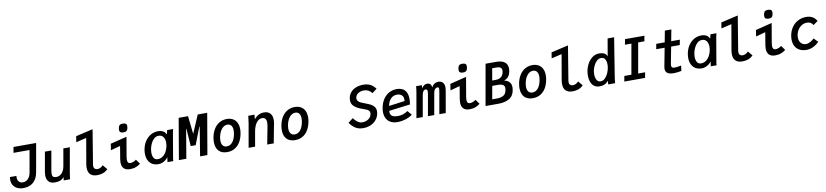

<svg xmlns="http://www.w3.org/2000/svg" viewBox="16 -2062 14368 3341"><g transform="rotate(-10 7200.0 -392.0)"><path d="M46 -173.5Q46 -198.5 50 -220H165Q162.5 -204 162.5 -192Q162.5 -162 173.8 -139Q185 -116 205.8 -103Q226.5 -90 253.5 -90Q312.5 -90 350.2 -130Q388 -170 399.5 -235L468 -624H184.5L202.5 -725H602L514 -225.5Q494 -109.5 426.2 -49.8Q358.5 10 250 10Q188.5 10 142.5 -12.2Q96.5 -34.5 71.2 -75.8Q46 -117 46 -173.5Z M659.5 -143Q659.5 -170.5 664.5 -199L726.5 -550H840.5L780.5 -209.5Q774 -173 774 -149Q774 -115 789.8 -98Q805.5 -81 844.5 -81Q886.5 -81 918.5 -102.5Q950.5 -124 970 -159.2Q989.5 -194.5 997 -236.5L1052.5 -550H1167L1090 -115Q1083 -76 1079 -41Q1076 -15 1073.5 0H961.5L969.5 -58.5Q939.5 -20.5 900.2 -6.2Q861 8 803.5 8Q733.5 8 696.5 -31.8Q659.5 -71.5 659.5 -143Z M1392.5 -147.5Q1392.5 -178 1398.5 -214L1475.5 -660L1292.5 -617L1309 -720L1611 -790L1512.5 -188.5Q1510 -172 1510 -161.5Q1510 -124.5 1529 -108.2Q1548 -92 1577.5 -92Q1602 -92 1628.5 -105.2Q1655 -118.5 1675.5 -142L1743 -61.5Q1739.5 -58.5 1715.2 -37.2Q1691 -16 1648.2 -2.2Q1605.5 11.5 1553 11.5Q1472.5 11.5 1432.5 -29Q1392.5 -69.5 1392.5 -147.5Z M1989 -137Q1989 -159 1994 -192.5L2031.5 -420L1862 -374L1879 -486L2169.5 -558.5L2111 -218Q2105.5 -187.5 2105.5 -164Q2105.5 -132 2117.8 -114.2Q2130 -96.5 2158.5 -96.5Q2181 -96.5 2210.8 -107.5Q2240.5 -118.5 2261.5 -137L2319.5 -56.5Q2285 -27.5 2239.5 -10Q2194 7.5 2132 7.5Q2060 7.5 2024.5 -30Q1989 -67.5 1989 -137ZM2061.5 -697.5Q2061.5 -711 2064.5 -726.5Q2069.5 -753 2078.2 -767.5Q2087 -782 2102.8 -788.5Q2118.5 -795 2145.5 -795Q2182 -795 2198.5 -781.8Q2215 -768.5 2215 -740Q2215 -727 2212 -710.5Q2207.5 -685 2198.8 -670.5Q2190 -656 2174 -649.2Q2158 -642.5 2131 -642.5Q2094.5 -642.5 2078 -655.8Q2061.5 -669 2061.5 -697.5Z M2433.5 -212Q2433.5 -245.5 2439.5 -282Q2453.5 -364 2494.2 -426.5Q2535 -489 2595 -523.5Q2655 -558 2725 -558Q2778.5 -558 2814.2 -537.8Q2850 -517.5 2865 -480L2870.5 -483L2886.5 -550H2992Q2985.5 -527 2980.5 -501.2Q2975.5 -475.5 2971.5 -452L2906 -67.5Q2905.5 -63.5 2903.2 -50.5Q2901 -37.5 2899.8 -25.8Q2898.5 -14 2898.5 0H2795.5Q2795.5 -0.5 2804 -63L2807.5 -86.5L2803 -80Q2789.5 -59 2764 -38.8Q2738.5 -18.5 2705 -5.2Q2671.5 8 2636 8Q2573 8 2527.2 -19Q2481.5 -46 2457.5 -95.8Q2433.5 -145.5 2433.5 -212ZM2827.5 -285.5Q2832 -312.5 2832 -338Q2832 -401 2803.8 -439.8Q2775.5 -478.5 2722.5 -478.5Q2674.5 -478.5 2638.5 -444.8Q2602.5 -411 2581.2 -362.8Q2560 -314.5 2552 -268.5Q2547 -240 2547 -211.5Q2547 -155 2568.8 -117.2Q2590.5 -79.5 2641 -79.5Q2687 -79.5 2726 -106.8Q2765 -134 2791.2 -181Q2817.5 -228 2827.5 -285.5Z M3121 -725H3286L3321.5 -407L3458 -725H3625L3500.5 0H3371.5L3456 -519L3444 -501.5L3329.5 -204.5H3242L3221.5 -501.5L3216.5 -520.5L3128.5 0H2997Z M3650.5 -202Q3650.5 -241.5 3658.5 -284.5Q3674 -369 3713.2 -431.2Q3752.5 -493.5 3810.8 -526.8Q3869 -560 3940 -560Q4003 -560 4048 -534.5Q4093 -509 4117 -460.8Q4141 -412.5 4141 -346Q4141 -310 4133.5 -268.5Q4118 -182 4080 -119.8Q4042 -57.5 3983.8 -24.2Q3925.5 9 3851.5 9Q3754 9 3702.2 -46.5Q3650.5 -102 3650.5 -202ZM4019.5 -282Q4025.5 -315 4025.5 -343Q4025.5 -399.5 4002 -430.2Q3978.5 -461 3934 -461Q3895.5 -461 3862.5 -437Q3829.5 -413 3805.8 -369Q3782 -325 3771.5 -266Q3766 -234 3766 -209.5Q3766 -152.5 3790.8 -121.2Q3815.5 -90 3860 -90Q3921 -90 3962.2 -141Q4003.5 -192 4019.5 -282Z M4315.5 -515.5 4319.5 -550H4430L4422.5 -469Q4493 -560 4599 -560Q4669 -560 4706.5 -518.5Q4744 -477 4744 -403.5Q4744 -374 4737 -337.5L4673 0H4557.5L4616.5 -306Q4624 -344.5 4624 -375.5Q4624 -468 4549.5 -468Q4505 -468 4472 -438Q4439 -408 4419 -362Q4399 -316 4390 -265L4343.5 0H4229L4303.5 -423Q4309.5 -459 4315.5 -515.5Z M4850.5 -202Q4850.5 -241.5 4858.5 -284.5Q4874 -369 4913.2 -431.2Q4952.5 -493.5 5010.8 -526.8Q5069 -560 5140 -560Q5203 -560 5248 -534.5Q5293 -509 5317 -460.8Q5341 -412.5 5341 -346Q5341 -310 5333.5 -268.5Q5318 -182 5280 -119.8Q5242 -57.5 5183.8 -24.2Q5125.5 9 5051.5 9Q4954 9 4902.2 -46.5Q4850.5 -102 4850.5 -202ZM5219.5 -282Q5225.5 -315 5225.5 -343Q5225.5 -399.5 5202 -430.2Q5178.5 -461 5134 -461Q5095.5 -461 5062.5 -437Q5029.5 -413 5005.8 -369Q4982 -325 4971.5 -266Q4966 -234 4966 -209.5Q4966 -152.5 4990.8 -121.2Q5015.5 -90 5060 -90Q5121 -90 5162.2 -141Q5203.5 -192 5219.5 -282Z M6259 -93Q6296.5 -93 6331.2 -106.8Q6366 -120.5 6390 -147.2Q6414 -174 6420 -211.5Q6421.5 -220.5 6421.5 -227.5Q6421.5 -252.5 6408 -268.5Q6394.5 -284.5 6373.5 -294.5Q6352.5 -304.5 6313 -318Q6276.5 -330.5 6257 -338.5Q6188.5 -366.5 6148.8 -406.5Q6109 -446.5 6109 -508.5Q6109 -527.5 6112.5 -545.5Q6124 -607.5 6162.5 -650Q6201 -692.5 6258 -713.8Q6315 -735 6382.5 -735Q6435.5 -735 6474.8 -722Q6514 -709 6543.5 -685.5Q6573 -662 6601 -626L6517.5 -563Q6488.5 -599 6454.5 -617.2Q6420.5 -635.5 6375 -635.5Q6338 -635.5 6305.8 -623.5Q6273.5 -611.5 6252 -588.5Q6230.5 -565.5 6225 -533.5Q6224 -528.5 6224 -518.5Q6224 -490.5 6242 -471Q6260 -451.5 6286.5 -438.8Q6313 -426 6360 -409Q6418 -387.5 6453.8 -369.2Q6489.5 -351 6514.8 -318.8Q6540 -286.5 6540 -237.5Q6540 -222 6537 -204.5Q6526.5 -141.5 6487.2 -92.8Q6448 -44 6387.8 -17.2Q6327.5 9.5 6256 9.5Q6171.5 9.5 6115.5 -27Q6059.5 -63.5 6016.5 -126.5L6101.5 -193Q6141.5 -141.5 6178.5 -117.2Q6215.5 -93 6259 -93Z M6639 -207.5Q6639 -239.5 6646 -280Q6661.5 -364 6702.5 -427Q6743.5 -490 6805.5 -524.5Q6867.5 -559 6943.5 -559Q7037.5 -559 7085.8 -506.2Q7134 -453.5 7134 -352.5Q7134 -307 7124.5 -255L6751 -208.5Q6749.5 -197.5 6749.5 -187Q6749.5 -139 6783 -116Q6816.5 -93 6886 -93Q6937.5 -93 6982 -108.5Q7026.5 -124 7060 -150.5L7125 -75Q7076 -35 7003.2 -13Q6930.5 9 6858 9Q6792 9 6742.5 -16.2Q6693 -41.5 6666 -90Q6639 -138.5 6639 -207.5ZM7044 -358Q7044 -410 7013 -436.2Q6982 -462.5 6931 -462.5Q6863.5 -462.5 6820 -416.5Q6776.5 -370.5 6762.5 -293L7042 -330Q7044 -343.5 7044 -358Z M7285 -550H7387L7382 -494.5Q7422.5 -559.5 7480 -559.5Q7515 -559.5 7535.8 -539.8Q7556.5 -520 7557.5 -476Q7595 -558.5 7680.5 -558.5Q7728.5 -558.5 7756.8 -527.8Q7785 -497 7785 -438.5Q7785 -414.5 7780 -388L7712 0H7599L7666.5 -383Q7672.5 -419 7672.5 -432.5Q7672.5 -449.5 7666.5 -457.2Q7660.5 -465 7647.5 -465Q7621.5 -465 7602.5 -444Q7583.5 -423 7576 -380.5L7509 0H7397.5L7465 -383Q7469 -404.5 7469 -423.5Q7469 -445.5 7461.5 -455.2Q7454 -465 7438 -465Q7388.5 -465 7373 -380.5L7306 0H7194L7271 -437Q7282.5 -501 7285 -550Z M7989 -137Q7989 -159 7994 -192.5L8031.5 -420L7862 -374L7879 -486L8169.5 -558.5L8111 -218Q8105.5 -187.5 8105.5 -164Q8105.5 -132 8117.8 -114.2Q8130 -96.5 8158.5 -96.5Q8181 -96.5 8210.8 -107.5Q8240.5 -118.5 8261.5 -137L8319.5 -56.5Q8285 -27.5 8239.5 -10Q8194 7.5 8132 7.5Q8060 7.5 8024.5 -30Q7989 -67.5 7989 -137ZM8061.5 -697.5Q8061.5 -711 8064.5 -726.5Q8069.5 -753 8078.2 -767.5Q8087 -782 8102.8 -788.5Q8118.5 -795 8145.5 -795Q8182 -795 8198.5 -781.8Q8215 -768.5 8215 -740Q8215 -727 8212 -710.5Q8207.5 -685 8198.8 -670.5Q8190 -656 8174 -649.2Q8158 -642.5 8131 -642.5Q8094.5 -642.5 8078 -655.8Q8061.5 -669 8061.5 -697.5Z M8543.5 -725H8737.5Q8826.5 -725 8879 -686.5Q8931.5 -648 8931.5 -572Q8931.5 -553.5 8927.5 -529.5Q8919.5 -485 8904.8 -456.5Q8890 -428 8867.2 -410.2Q8844.5 -392.5 8810 -379.5Q8864 -370.5 8898.8 -336.2Q8933.5 -302 8933.5 -237.5Q8933.5 -216 8929 -190.5Q8910.5 -86.5 8832.5 -43.2Q8754.5 0 8642 0H8415.5ZM8805.5 -215.5Q8808.5 -231.5 8808.5 -244Q8808.5 -290 8778 -307.5Q8747.5 -325 8696.5 -325H8591L8550 -94.5H8634.5Q8699.5 -94.5 8746.2 -119.2Q8793 -144 8805.5 -215.5ZM8810.5 -533.5Q8813 -548.5 8813 -558Q8813 -595 8788.8 -611.2Q8764.5 -627.5 8721 -627.5H8643.5L8606.5 -417H8664.5Q8790 -417 8810.5 -533.5Z M9050.5 -202Q9050.5 -241.5 9058.5 -284.5Q9074 -369 9113.2 -431.2Q9152.5 -493.5 9210.8 -526.8Q9269 -560 9340 -560Q9403 -560 9448 -534.5Q9493 -509 9517 -460.8Q9541 -412.5 9541 -346Q9541 -310 9533.5 -268.5Q9518 -182 9480 -119.8Q9442 -57.5 9383.8 -24.2Q9325.5 9 9251.5 9Q9154 9 9102.2 -46.5Q9050.5 -102 9050.5 -202ZM9419.5 -282Q9425.5 -315 9425.5 -343Q9425.5 -399.5 9402 -430.2Q9378.5 -461 9334 -461Q9295.5 -461 9262.5 -437Q9229.5 -413 9205.8 -369Q9182 -325 9171.5 -266Q9166 -234 9166 -209.5Q9166 -152.5 9190.8 -121.2Q9215.5 -90 9260 -90Q9321 -90 9362.2 -141Q9403.5 -192 9419.5 -282Z M9792.5 -147.5Q9792.5 -178 9798.5 -214L9875.5 -660L9692.5 -617L9709 -720L10011 -790L9912.5 -188.5Q9910 -172 9910 -161.5Q9910 -124.5 9929 -108.2Q9948 -92 9977.5 -92Q10002 -92 10028.5 -105.2Q10055 -118.5 10075.5 -142L10143 -61.5Q10139.5 -58.5 10115.2 -37.2Q10091 -16 10048.2 -2.2Q10005.5 11.5 9953 11.5Q9872.5 11.5 9832.5 -29Q9792.5 -69.5 9792.5 -147.5Z M10260.5 -209.5Q10260.5 -250 10268 -291Q10280.5 -362 10315.5 -423Q10350.5 -484 10403 -521Q10455.5 -558 10518.5 -558Q10571.5 -558 10607.8 -540.5Q10644 -523 10658.5 -482L10711.5 -790H10826.5L10719.5 -121Q10709 -56.5 10705 0H10583L10586.5 -63Q10554 -24 10518.8 -8.2Q10483.5 7.5 10431 7.5Q10373 7.5 10334.8 -21.2Q10296.5 -50 10278.5 -99Q10260.5 -148 10260.5 -209.5ZM10626 -286Q10631 -312.5 10631 -343Q10631 -400 10609 -437Q10587 -474 10539.5 -474Q10498.5 -474 10464.2 -443Q10430 -412 10407.8 -365.2Q10385.5 -318.5 10377 -272Q10372.5 -246 10372.5 -217Q10372.5 -157 10394.8 -116.2Q10417 -75.5 10463 -75.5Q10506.5 -75.5 10540.5 -108.2Q10574.5 -141 10596 -189.2Q10617.5 -237.5 10626 -286Z M10884.5 -96H11009.5L11103.5 -629H10990L11007.5 -725H11350.5L11333.5 -629H11223L11129 -96H11251.5L11234.5 0H10867.5Z M11594.5 -95.5Q11594.5 -111.5 11598.5 -133L11660.5 -458H11511.5L11529 -550H11678L11716 -751H11831L11792.5 -550H11945.5L11928 -458H11775.5L11721 -172.5Q11716.5 -150 11716.5 -134.5Q11716.5 -107.5 11730.2 -97.5Q11744 -87.5 11775 -87.5Q11812 -87.5 11889.5 -103L11877 -9.5Q11801.5 6 11741 6Q11664 6 11629.2 -19.8Q11594.5 -45.5 11594.5 -95.5Z M12033.5 -212Q12033.5 -245.5 12039.5 -282Q12053.5 -364 12094.2 -426.5Q12135 -489 12195 -523.5Q12255 -558 12325 -558Q12378.5 -558 12414.2 -537.8Q12450 -517.5 12465 -480L12470.5 -483L12486.5 -550H12592Q12585.5 -527 12580.5 -501.2Q12575.5 -475.5 12571.5 -452L12506 -67.5Q12505.5 -63.5 12503.2 -50.5Q12501 -37.5 12499.8 -25.8Q12498.5 -14 12498.5 0H12395.5Q12395.5 -0.5 12404 -63L12407.5 -86.5L12403 -80Q12389.5 -59 12364 -38.8Q12338.5 -18.5 12305 -5.2Q12271.5 8 12236 8Q12173 8 12127.2 -19Q12081.5 -46 12057.5 -95.8Q12033.5 -145.5 12033.5 -212ZM12427.5 -285.5Q12432 -312.5 12432 -338Q12432 -401 12403.8 -439.8Q12375.5 -478.5 12322.5 -478.5Q12274.5 -478.5 12238.5 -444.8Q12202.5 -411 12181.2 -362.8Q12160 -314.5 12152 -268.5Q12147 -240 12147 -211.5Q12147 -155 12168.8 -117.2Q12190.5 -79.5 12241 -79.5Q12287 -79.5 12326 -106.8Q12365 -134 12391.2 -181Q12417.5 -228 12427.5 -285.5Z M12792.5 -147.5Q12792.5 -178 12798.5 -214L12875.5 -660L12692.5 -617L12709 -720L13011 -790L12912.5 -188.5Q12910 -172 12910 -161.5Q12910 -124.5 12929 -108.2Q12948 -92 12977.5 -92Q13002 -92 13028.5 -105.2Q13055 -118.5 13075.5 -142L13143 -61.5Q13139.5 -58.5 13115.2 -37.2Q13091 -16 13048.2 -2.2Q13005.5 11.5 12953 11.5Q12872.5 11.5 12832.5 -29Q12792.5 -69.5 12792.5 -147.5Z M13389 -137Q13389 -159 13394 -192.5L13431.5 -420L13262 -374L13279 -486L13569.5 -558.5L13511 -218Q13505.5 -187.5 13505.5 -164Q13505.5 -132 13517.8 -114.2Q13530 -96.5 13558.5 -96.5Q13581 -96.5 13610.8 -107.5Q13640.5 -118.5 13661.5 -137L13719.5 -56.5Q13685 -27.5 13639.5 -10Q13594 7.5 13532 7.5Q13460 7.5 13424.5 -30Q13389 -67.5 13389 -137ZM13461.5 -697.5Q13461.5 -711 13464.5 -726.5Q13469.5 -753 13478.2 -767.5Q13487 -782 13502.8 -788.5Q13518.5 -795 13545.5 -795Q13582 -795 13598.5 -781.8Q13615 -768.5 13615 -740Q13615 -727 13612 -710.5Q13607.5 -685 13598.8 -670.5Q13590 -656 13574 -649.2Q13558 -642.5 13531 -642.5Q13494.5 -642.5 13478 -655.8Q13461.5 -669 13461.5 -697.5Z M13860 -215.5Q13860 -248 13866 -283Q13881 -366.5 13924.5 -428.5Q13968 -490.5 14033.5 -524.2Q14099 -558 14179 -558Q14302 -558 14362.5 -455L14282 -396.5Q14263 -427.5 14237.5 -442.5Q14212 -457.5 14173.5 -457.5Q14126 -457.5 14084.8 -434Q14043.5 -410.5 14015.2 -368Q13987 -325.5 13977 -270Q13973.5 -249.5 13973.5 -229Q13973.5 -187 13989.5 -156.2Q14005.5 -125.5 14033 -109.5Q14060.5 -93.5 14094 -93.5Q14132 -93.5 14171 -114.8Q14210 -136 14241 -167L14311 -95Q14207 8 14086 8Q14018 8 13967 -18.2Q13916 -44.5 13888 -95Q13860 -145.5 13860 -215.5Z"/></g></svg>

Font: JuliaMono SemiBoldItalic
Style: Regular
Weight: 600
Italic angle: -9°
Monospace: yes
Designer: cormullion
Foundry: corm
Version: Version 0.049; ttfautohint (v1.8.4)